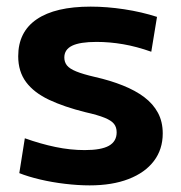

<svg xmlns="http://www.w3.org/2000/svg" viewBox="-20 -550 547 580"><path d="M250.7 10Q215.7 10 176.5 5.3Q137.3 0.7 101.3 -7.8Q65.3 -16.3 38.3 -27L55 -132.3Q102.7 -115.3 147.5 -106Q192.3 -96.6 236 -96.6Q286 -96.6 309.2 -109.8Q332.4 -123 332.4 -150.3Q332.4 -165.7 324.4 -175.8Q316.4 -186 295.9 -194.3Q275.3 -202.7 238.3 -211Q174 -227 128.3 -248.5Q82.7 -270 58.8 -302Q35 -334 35 -380Q35 -453.7 91 -491.8Q147 -530 254 -530Q302.7 -530 355.3 -522Q408 -514 454.3 -499L437 -393.7Q392.7 -409.4 352 -416.4Q311.3 -423.4 271.6 -423.4Q221.6 -423.4 197.9 -411.9Q174.3 -400.4 174.3 -376.3Q174.3 -362.3 182.3 -352.3Q190.3 -342.3 210.3 -334.2Q230.3 -326 266 -317.7Q313.3 -307 351.1 -291.8Q389 -276.7 415.8 -256.5Q442.6 -236.3 457.1 -209.3Q471.6 -182.3 471.6 -147Q471.6 -98.7 444.8 -63.5Q418 -28.3 368.5 -9.2Q319 10 250.7 10Z"/></svg>

Font: M PLUS 1 Thin
Style: Regular
Weight: 100
Designer: Coji Morishita
Foundry: UNDERFOREST DESIGN
Version: Version 1.001